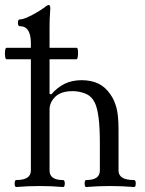

<svg xmlns="http://www.w3.org/2000/svg" viewBox="-26 -747 581 771"><path d="M39 4Q35 4 33.5 -3Q32 -10 33.5 -17Q35 -24 39 -24Q98 -24 98 -62V-574Q98 -642 53 -642Q46 -642 46 -655.5Q46 -669 53 -669Q65 -669 84 -677.5Q103 -686 121.5 -697Q140 -708 148 -714Q164 -727 170 -727Q176 -727 176 -713Q174 -688 173.5 -670Q173 -652 173 -638V-370L180 -368Q204 -396 233.5 -410.5Q263 -425 302 -425Q340 -425 368.5 -411.5Q397 -398 418 -367Q433 -346 441.5 -315Q450 -284 450 -224V-62Q450 -24 512 -24Q517 -24 518.5 -17Q520 -10 518.5 -3Q517 4 512 4Q488 2 464 1Q440 0 416 0Q392 0 368 1Q344 2 320 4Q316 4 314.5 -3Q313 -10 314.5 -17Q316 -24 320 -24Q375 -24 375 -62V-173Q375 -234 370 -273.5Q365 -313 355 -334Q342 -361 317 -371Q292 -381 266 -381Q219 -381 196 -358.5Q173 -336 173 -307V-62Q173 -24 227 -24Q232 -24 233.5 -17Q235 -10 233.5 -3Q232 4 227 4Q204 2 180.5 1Q157 0 133 0Q110 0 86 1Q62 2 39 4ZM0 -509Q-4 -509 -5.5 -520.5Q-7 -532 -5.5 -543.5Q-4 -555 0 -555H282Q286 -555 287 -543.5Q288 -532 286.5 -520.5Q285 -509 281 -509Z"/></svg>

Font: Junicode
Style: Regular
Weight: 400
Designer: Peter S. Baker
Version: Version 2.100; ttfautohint (v1.8.4)